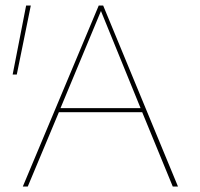

<svg xmlns="http://www.w3.org/2000/svg" viewBox="-20 -678 728 698"><path d="M497 -270H194L81 0H63L339 -658H355L627 0H608ZM491 -285 347 -638 200 -285ZM26 -407 75 -658H92L41 -407Z"/></svg>

Font: Ysabeau Thin
Style: Regular
Weight: 200
Designer: Christian Thalmann (Catharsis Fonts)
Version: Version 0.003